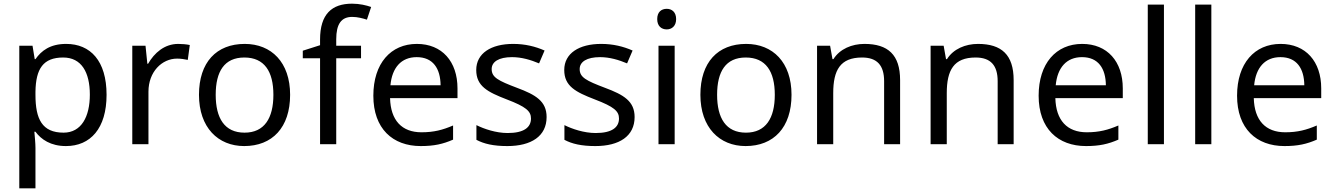

<svg xmlns="http://www.w3.org/2000/svg" viewBox="-20 -785 7262 1045"><path d="M340 -546C253 -546 205 -509 173 -463H169L157 -536H85V240H173V20C173 -5 169 -45 167 -68H173C204 -26 256 10 339 10C472 10 560 -86 560 -269C560 -454 472 -546 340 -546ZM324 -472C423 -472 469 -392 469 -270C469 -150 423 -63 326 -63C209 -63 173 -137 173 -269V-286C175 -411 215 -472 324 -472Z M950 -546C875 -546 820 -497 786 -438H782L772 -536H700V0H788V-286C788 -394 861 -466 944 -466C962 -466 985 -463 1002 -459L1013 -540C995 -544 970 -546 950 -546Z M1559 -269C1559 -446 1457 -546 1312 -546C1158 -546 1063 -446 1063 -269C1063 -91 1167 10 1309 10C1462 10 1559 -91 1559 -269ZM1154 -269C1154 -396 1201 -472 1310 -472C1419 -472 1468 -396 1468 -269C1468 -142 1419 -63 1311 -63C1202 -63 1154 -142 1154 -269Z M1945 -468V-536H1810V-571C1810 -655 1838 -693 1897 -693C1926 -693 1955 -685 1977 -678L2000 -747C1974 -756 1938 -765 1896 -765C1786 -765 1722 -708 1722 -570V-539L1628 -509V-468H1722V0H1810V-468Z M2249 -546C2107 -546 2012 -440 2012 -264C2012 -85 2117 10 2270 10C2343 10 2391 -1 2446 -25V-102C2390 -78 2342 -65 2274 -65C2167 -65 2106 -130 2103 -251H2470V-304C2470 -450 2386 -546 2249 -546ZM2248 -474C2337 -474 2377 -412 2378 -321H2105C2114 -417 2164 -474 2248 -474Z M2955 -148C2955 -234 2896 -269 2794 -307C2691 -346 2656 -364 2656 -409C2656 -449 2695 -474 2767 -474C2819 -474 2869 -459 2914 -440L2944 -510C2894 -532 2838 -546 2773 -546C2653 -546 2572 -495 2572 -404C2572 -316 2634 -284 2738 -244C2843 -204 2870 -180 2870 -140C2870 -92 2832 -61 2743 -61C2680 -61 2615 -83 2573 -104V-24C2614 -2 2666 10 2741 10C2872 10 2955 -44 2955 -148Z M3434 -148C3434 -234 3375 -269 3273 -307C3170 -346 3135 -364 3135 -409C3135 -449 3174 -474 3246 -474C3298 -474 3348 -459 3393 -440L3423 -510C3373 -532 3317 -546 3252 -546C3132 -546 3051 -495 3051 -404C3051 -316 3113 -284 3217 -244C3322 -204 3349 -180 3349 -140C3349 -92 3311 -61 3222 -61C3159 -61 3094 -83 3052 -104V-24C3093 -2 3145 10 3220 10C3351 10 3434 -44 3434 -148Z M3609 -737C3580 -737 3557 -720 3557 -681C3557 -643 3580 -625 3609 -625C3636 -625 3660 -643 3660 -681C3660 -720 3636 -737 3609 -737ZM3652 -536H3564V0H3652Z M4288 -269C4288 -446 4186 -546 4041 -546C3887 -546 3792 -446 3792 -269C3792 -91 3896 10 4038 10C4191 10 4288 -91 4288 -269ZM3883 -269C3883 -396 3930 -472 4039 -472C4148 -472 4197 -396 4197 -269C4197 -142 4148 -63 4040 -63C3931 -63 3883 -142 3883 -269Z M4685 -546C4617 -546 4551 -519 4516 -463H4511L4498 -536H4427V0H4515V-278C4515 -403 4553 -472 4672 -472C4754 -472 4792 -429 4792 -343V0H4879V-349C4879 -487 4813 -546 4685 -546Z M5303 -546C5235 -546 5169 -519 5134 -463H5129L5116 -536H5045V0H5133V-278C5133 -403 5171 -472 5290 -472C5372 -472 5410 -429 5410 -343V0H5497V-349C5497 -487 5431 -546 5303 -546Z M5870 -546C5728 -546 5633 -440 5633 -264C5633 -85 5738 10 5891 10C5964 10 6012 -1 6067 -25V-102C6011 -78 5963 -65 5895 -65C5788 -65 5727 -130 5724 -251H6091V-304C6091 -450 6007 -546 5870 -546ZM5869 -474C5958 -474 5998 -412 5999 -321H5726C5735 -417 5785 -474 5869 -474Z M6315 0V-760H6227V0Z M6573 0V-760H6485V0Z M6950 -546C6808 -546 6713 -440 6713 -264C6713 -85 6818 10 6971 10C7044 10 7092 -1 7147 -25V-102C7091 -78 7043 -65 6975 -65C6868 -65 6807 -130 6804 -251H7171V-304C7171 -450 7087 -546 6950 -546ZM6949 -474C7038 -474 7078 -412 7079 -321H6806C6815 -417 6865 -474 6949 -474Z"/></svg>

Font: Noto Sans Sunuwar
Style: Regular
Weight: 400
Designer: Anshuman Pandey
Foundry: Jamra Patel LLC
Version: Version 1.000